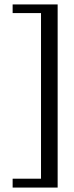

<svg xmlns="http://www.w3.org/2000/svg" viewBox="-20 -722 334 866"><path d="M37 84H165V-663H37V-702H240V124H37Z"/></svg>

Font: TavirajRegular
Style: Regular
Weight: 400
Designer: Katatrad Team
Foundry: CadsonDemak
Version: Version 1.000